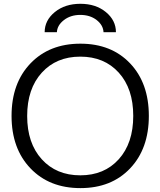

<svg xmlns="http://www.w3.org/2000/svg" viewBox="-20 -967 833 997"><path d="M138.2 -92.8Q40 -195.3 40 -365.2Q40 -535.2 138.2 -637.7Q236.3 -740.2 397.5 -740.2Q558.6 -740.2 655.8 -637.7Q752.9 -535.2 752.9 -365.2Q752.9 -195.3 655.8 -92.8Q558.6 9.8 397.5 9.8Q236.3 9.8 138.2 -92.8ZM196.8 -589.4Q121.1 -505.9 121.1 -364.7Q121.1 -223.6 196.8 -140.1Q272.5 -56.6 397 -56.6Q521.5 -56.6 596.7 -140.1Q671.9 -223.6 671.9 -365.2Q671.9 -506.8 596.7 -589.8Q521.5 -672.9 397 -672.9Q272.5 -672.9 196.8 -589.4ZM211.9 -799.8Q211.9 -861.3 264.6 -904.3Q317.4 -947.3 397.5 -947.3Q477.5 -947.3 529.8 -904.3Q582 -861.3 582 -799.8H517.6Q515.6 -836.9 481.4 -863.3Q447.3 -889.6 397 -889.6Q346.7 -889.6 312 -862.8Q277.3 -835.9 275.4 -799.8Z"/></svg>

Font: GenEi M Gothic v2 Regular
Style: Regular
Weight: 400
Version: Version 2.0